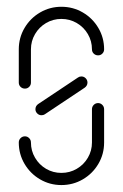

<svg xmlns="http://www.w3.org/2000/svg" viewBox="-20 -537 356 556"><path d="M264.1 -238.5Q271.1 -238.5 276.3 -233.3Q281.5 -228.1 281.5 -220.7V-124.4Q281.5 -90.7 264.8 -62.4Q248.1 -34.1 219.8 -17.6Q191.5 -1.1 157.8 -1.1Q124.4 -1.1 96.1 -17.6Q67.8 -34.1 51.1 -62.4Q34.4 -90.7 34.4 -124.4Q34.4 -131.9 39.6 -137Q44.8 -142.2 52.2 -142.2Q59.3 -142.2 64.4 -137Q69.6 -131.9 69.6 -124.4Q69.6 -100.4 81.5 -80.2Q93.3 -60 113.5 -48.1Q133.7 -36.3 157.8 -36.3Q181.9 -36.3 202.2 -48.1Q222.6 -60 234.4 -80.2Q246.3 -100.4 246.3 -124.4V-220.7Q246.3 -228.1 251.5 -233.3Q256.7 -238.5 264.1 -238.5ZM215.6 -315.6Q223 -315.6 228.1 -310.4Q233.3 -305.2 233.3 -297.8Q233.3 -293.3 231.1 -289.4Q228.9 -285.6 225.2 -283L109.6 -205.9Q105.9 -203.3 100 -203.3Q93 -203.3 87.8 -208.5Q82.6 -213.7 82.6 -220.7Q82.6 -225.2 84.6 -229.1Q86.7 -233 90.4 -235.6L205.9 -312.6Q210 -315.6 215.6 -315.6ZM52.2 -280.4Q44.8 -280.4 39.6 -285.4Q34.4 -290.4 34.4 -297.8V-394.1Q34.4 -427.8 51.1 -456.1Q67.8 -484.4 96.1 -500.9Q124.4 -517.4 157.8 -517.4Q191.5 -517.4 219.8 -500.9Q248.1 -484.4 264.8 -456.1Q281.5 -427.8 281.5 -394.1Q281.5 -387 276.5 -381.9Q271.5 -376.7 264.1 -376.7Q256.7 -376.7 251.5 -381.7Q246.3 -386.7 246.3 -394.1Q246.3 -418.1 234.4 -438.3Q222.6 -458.5 202.2 -470.4Q181.9 -482.2 157.8 -482.2Q133.7 -482.2 113.5 -470.4Q93.3 -458.5 81.5 -438.3Q69.6 -418.1 69.6 -394.1V-297.8Q69.6 -290.7 64.6 -285.6Q59.6 -280.4 52.2 -280.4Z"/></svg>

Font: 26F Galaxy Sans Light
Style: Regular
Weight: 300
Designer: C₂₉H₂₅N₃O₅
Version: Version 1.100